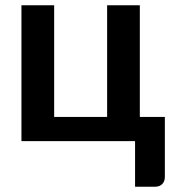

<svg xmlns="http://www.w3.org/2000/svg" viewBox="-20 -533 659 725"><path d="M61 -513H184.5V-91.5H384.5V-513H508V-91.5H602.5V135Q602.5 152 592.5 162Q582.5 172 567 172H490V0H61Z"/></svg>

Font: Lato
Style: Bold
Weight: 700
Designer: Lukasz Dziedzic
Foundry: tyPoland Lukasz Dziedzic
Version: Version 2.007; 2014-02-27